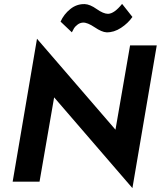

<svg xmlns="http://www.w3.org/2000/svg" viewBox="-20 -933 825 986"><path d="M291 -822Q308 -860 341 -886.5Q374 -913 415 -912Q442 -911 476.5 -886.5Q511 -862 535 -862Q567 -863 607 -913L660 -846Q638 -814 601.5 -790Q565 -766 527 -767Q503 -768 466 -793Q429 -818 406 -817Q390 -816 377.5 -806Q365 -796 360.5 -788.5Q356 -781 349 -767ZM648 -700H785L660 33L258 -433L183 0H45L170 -734L573 -267Z"/></svg>

Font: Jost* 600 Semi
Style: Italic
Weight: 600
Italic angle: -10°
Version: Version 3.500